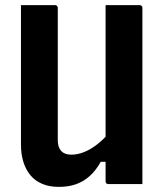

<svg xmlns="http://www.w3.org/2000/svg" viewBox="-20 -720 640 751"><path d="M537 0Q514 0 492 0Q470 0 448 0Q426 0 404 0Q402 0 400 -0.5Q398 -1 397 -2Q396 -3 395 -4Q394 -5 393.5 -7Q393 -9 393 -11Q393 -97 393 -183Q393 -269 393 -355.5Q393 -442 393 -528Q393 -614 393 -700Q415 -700 437 -700Q459 -700 481.5 -700Q504 -700 526 -700Q530 -700 532 -698.5Q534 -697 535.5 -695Q537 -693 537 -689Q537 -617 537 -544Q537 -471 537 -398.5Q537 -326 537 -253.5Q537 -181 537 -109Q537 -79 537 -51.5Q537 -24 537 0ZM210 11Q174 11 146 -0.5Q118 -12 99.5 -34Q81 -56 71.5 -86.5Q62 -117 62 -155Q62 -230 62 -304Q62 -378 62 -452.5Q62 -527 62 -600Q62 -625 62 -650Q62 -675 62 -700Q96 -700 129 -700Q162 -700 195 -700Q199 -700 201 -698.5Q203 -697 204.5 -695Q206 -693 206 -689Q206 -605 206 -517.5Q206 -430 206 -342Q206 -254 206 -171Q206 -144 219.5 -129.5Q233 -115 259 -115Q283 -115 308.5 -125Q334 -135 361 -156Q388 -177 415 -210V-87H374Q355 -53 331 -31.5Q307 -10 277.5 0.5Q248 11 210 11Z"/></svg>

Font: RecMonoLinear Nerd Font Mono
Style: Bold
Weight: 700
Monospace: yes
Version: Version 1.085; ttfautohint (v1.8.4.7-5d5b);Nerd Fonts 3.2.1